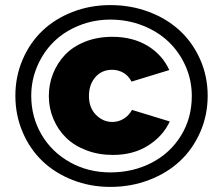

<svg xmlns="http://www.w3.org/2000/svg" viewBox="-20 -735 884 762"><path d="M41 -355Q41 -431.2 69.6 -498Q98.1 -564.9 147.9 -612.5Q197.8 -660.2 267.8 -687.5Q337.9 -714.8 418 -714.8Q500 -714.8 571.8 -687.5Q643.6 -660.2 694.6 -612.5Q745.6 -564.9 774.9 -498Q804.2 -431.2 804.2 -355Q804.2 -278.3 774.9 -211.2Q745.6 -144 694.6 -96.2Q643.6 -48.3 571.8 -20.8Q500 6.8 418 6.8Q337.9 6.8 267.8 -20.8Q197.8 -48.3 147.9 -96.2Q98.1 -144 69.6 -211.2Q41 -278.3 41 -355ZM741.2 -354Q741.2 -416.5 716.6 -472.4Q691.9 -528.3 649.2 -569.1Q606.4 -609.9 546.4 -633.5Q486.3 -657.2 418 -657.2Q352.1 -657.2 293.5 -633.5Q234.9 -609.9 193.6 -569.3Q152.3 -528.8 128.2 -472.9Q104 -417 104 -355Q104 -271 144.5 -201.4Q185.1 -131.8 257.3 -91.3Q329.6 -50.8 418 -50.8Q507.8 -50.8 581.5 -88.9Q655.3 -127 698.2 -196.5Q741.2 -266.1 741.2 -354ZM173.8 -354Q173.8 -400.4 190.4 -442.4Q207 -484.4 237.8 -517.1Q268.6 -549.8 317.1 -569.3Q365.7 -588.9 425.8 -588.9Q506.3 -588.9 565.2 -553.5Q624 -518.1 651.9 -457L502 -411.1Q489.7 -435.1 469.2 -446.5Q448.7 -458 424.8 -458Q383.8 -458 358.4 -428.7Q333 -399.4 333 -354Q333 -307.6 360.8 -279.3Q388.7 -251 425.8 -251Q450.2 -251 470.9 -263.7Q491.7 -276.4 503.9 -298.8L653.8 -252.9Q626.5 -194.3 567.6 -157.2Q508.8 -120.1 428.2 -120.1Q370.6 -120.1 322.3 -138.7Q273.9 -157.2 241.7 -189Q209.5 -220.7 191.7 -263.4Q173.8 -306.2 173.8 -354Z"/></svg>

Font: Raleway-v4020 ExtraBold
Style: Regular
Weight: 800
Designer: Matt McInerney, Pablo Impallari, Rodrigo Fuenzalida
Foundry: Matt McInerney, Pablo Impallari, Rodrigo Fuenzalida
Version: Version 4.020;PS 004.020;hotconv 1.0.88;makeotf.lib2.5.64775